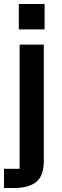

<svg xmlns="http://www.w3.org/2000/svg" viewBox="-30 -738 310 960"><path d="M189 66Q189 141 151.5 171.5Q114 202 40 202H-10V106H68V-515H189ZM64 -718H193V-591H64Z"/></svg>

Font: Asta Sans
Style: Bold
Weight: 700
Designer: 42dot
Version: Version 1.000